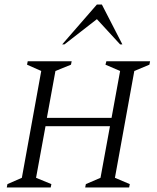

<svg xmlns="http://www.w3.org/2000/svg" viewBox="-20 -832 696 852"><path d="M10 0 13 -15 77 -43 163 -517 100 -545 103 -560H298L295 -545L226 -517L188 -309H475L513 -517L448 -545L452 -560H646L643 -545L576 -517L490 -43L556 -15L553 0H358L361 -15L426 -43L468 -272H182L140 -43L208 -15L205 0ZM256 -635 410 -812H432L523 -635H513L410 -747L266 -635Z"/></svg>

Font: Spectral SC Light
Style: Italic
Weight: 300
Italic angle: -10°
Designer: Jean-Baptiste Levee
Foundry: Production Type
Version: Version 2.001